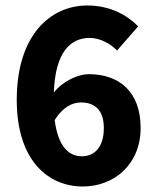

<svg xmlns="http://www.w3.org/2000/svg" viewBox="-20 -667 568 699"><path d="M303 -397C264 -397 209 -372 176 -330C181 -478 237 -529 307 -529C344 -529 384 -507 406 -483L483 -571C443 -612 381 -647 298 -647C164 -647 41 -540 41 -303C41 -80 158 12 281 12C396 12 492 -69 492 -201C492 -335 412 -397 303 -397ZM278 -98C233 -98 192 -130 179 -230C208 -276 242 -294 275 -294C323 -294 358 -268 358 -201C358 -129 322 -98 278 -98Z"/></svg>

Font: Cambridge Sans Bold
Style: Regular
Weight: 700
Version: Version 2.020;PS 002.020;hotconv 1.0.88;makeotf.lib2.5.64775